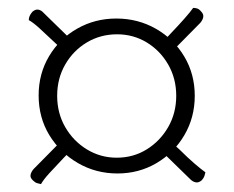

<svg xmlns="http://www.w3.org/2000/svg" viewBox="-20 -612 594 487"><path d="M278 -172Q223 -172 177.5 -198.5Q132 -225 105 -269.5Q78 -314 78 -370Q78 -425 104.5 -469.5Q131 -514 176 -539.5Q221 -565 275 -565Q330 -565 375.5 -539Q421 -513 447.5 -468.5Q474 -424 474 -369Q474 -314 447.5 -269Q421 -224 376.5 -198Q332 -172 278 -172ZM276 -212Q318 -212 352 -233Q386 -254 406.5 -289.5Q427 -325 427 -369Q427 -413 406.5 -448.5Q386 -484 352 -504.5Q318 -525 277 -525Q235 -525 200.5 -504.5Q166 -484 145.5 -448.5Q125 -413 125 -369Q125 -325 145.5 -289.5Q166 -254 200.5 -233Q235 -212 276 -212ZM147 -478 119 -504Q97 -525 80.5 -540Q64 -555 53 -561Q53 -566 55 -571Q57 -576 62 -582Q70 -589 77.5 -587.5Q85 -586 91 -579L171 -501ZM409 -474 386 -498 412 -526Q433 -548 448 -565Q463 -582 470 -592Q475 -592 480 -590.5Q485 -589 490 -583Q497 -576 495.5 -568.5Q494 -561 488 -554ZM463 -157 382 -236 406 -259 435 -233Q456 -212 473.5 -197Q491 -182 501 -175Q500 -170 498.5 -165.5Q497 -161 492 -155Q484 -148 476.5 -149.5Q469 -151 463 -157ZM84 -145Q79 -146 74 -147.5Q69 -149 64 -154Q56 -161 57.5 -168.5Q59 -176 65 -183L144 -263L168 -239L141 -211Q120 -189 105 -172.5Q90 -156 84 -145Z"/></svg>

Font: Arima Thin Light
Style: Regular
Weight: 300
Version: Version 1.100